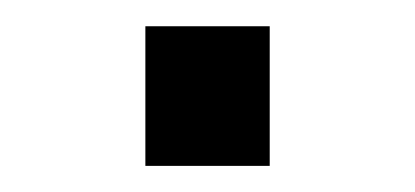

<svg xmlns="http://www.w3.org/2000/svg" viewBox="-20 -127 318 147"><path d="M91.3 0H186.5V-106.9H91.3Z"/></svg>

Font: Arimo
Style: Regular
Weight: 400
Designer: Steve Matteson
Foundry: Monotype Imaging Inc.
Version: Version 1.32